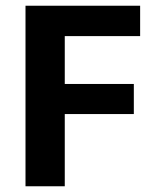

<svg xmlns="http://www.w3.org/2000/svg" viewBox="-20 -650 537 670"><path d="M469 -630V-524H206V-357H447V-252H206V0H69V-630Z"/></svg>

Font: Ek Mukta
Style: Bold
Weight: 700
Designer: Girish Dalvi and Yashodeep Gholap
Foundry: Ek Type
Version: Version 2.538;PS 1.002;hotconv 16.6.51;makeotf.lib2.5.65220;